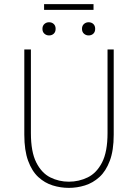

<svg xmlns="http://www.w3.org/2000/svg" viewBox="-20 -900 670 932"><path d="M314 12Q274 12 235.5 0Q197 -12 166 -40.5Q135 -69 116.5 -119.5Q98 -170 98 -246V-660H130V-254Q130 -163 156 -111.5Q182 -60 224 -39Q266 -18 314 -18Q363 -18 406 -39Q449 -60 475.5 -111.5Q502 -163 502 -254V-660H532V-246Q532 -170 513 -119.5Q494 -69 462.5 -40.5Q431 -12 392.5 0Q354 12 314 12ZM218 -728Q205 -728 195.5 -736.5Q186 -745 186 -760Q186 -775 195.5 -783.5Q205 -792 218 -792Q232 -792 241 -783.5Q250 -775 250 -760Q250 -745 241 -736.5Q232 -728 218 -728ZM194 -852V-880H434V-852ZM410 -728Q397 -728 387.5 -736.5Q378 -745 378 -760Q378 -775 387.5 -783.5Q397 -792 410 -792Q424 -792 433 -783.5Q442 -775 442 -760Q442 -745 433 -736.5Q424 -728 410 -728Z"/></svg>

Font: Source Sans Variable
Style: Regular
Weight: 200
Designer: Paul D. Hunt
Foundry: Adobe Systems Incorporated
Version: Version 3.006;hotconv 1.0.111;makeotfexe 2.5.65597